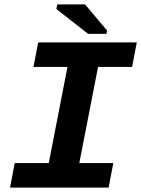

<svg xmlns="http://www.w3.org/2000/svg" viewBox="-20 -851 641 871"><path d="M153.3 -658.7H600.6L579.1 -547.4H424.8L339.8 -111.3H494.1L472.7 0H25.4L46.9 -111.3H201.2L286.1 -547.4H131.8ZM379.9 -697.3 235.8 -810.1 239.7 -831.1H365.7L465.8 -712.4L462.9 -697.3Z"/></svg>

Font: Cousine
Style: Bold Italic
Weight: 700
Italic angle: -12°
Monospace: yes
Designer: Steve Matteson
Foundry: Ascender Corporation
Version: Version 1.20